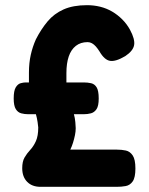

<svg xmlns="http://www.w3.org/2000/svg" viewBox="-20 -714 576 743"><path d="M137 9Q104 9 85 -10.5Q66 -30 66 -63Q66 -89 75 -104.5Q84 -120 97 -134Q110 -148 119 -168Q128 -188 128 -221Q128 -225 125.5 -241.5Q123 -258 119 -272H89Q75 -272 62 -275.5Q49 -279 41 -292Q33 -305 33 -333Q33 -363 41 -376Q49 -389 60 -392Q71 -395 79 -395H92V-433Q92 -470 99 -501.5Q106 -533 119 -562Q139 -601 164 -631Q189 -661 226 -677.5Q263 -694 317 -694Q343 -694 367.5 -688Q392 -682 413.5 -669.5Q435 -657 453 -639Q471 -621 483 -599Q503 -562 499 -539.5Q495 -517 465 -497Q428 -475 406 -478.5Q384 -482 365 -515Q358 -526 351 -534Q344 -542 336 -546.5Q328 -551 319 -551Q292 -551 273.5 -536.5Q255 -522 246 -495.5Q237 -469 237 -431V-395H304Q319 -395 332.5 -392Q346 -389 354 -376Q362 -363 362 -333Q362 -304 353.5 -291.5Q345 -279 332 -275.5Q319 -272 304 -272H266Q270 -258 271.5 -241.5Q273 -225 273 -218Q273 -205 270 -190.5Q267 -176 262.5 -161.5Q258 -147 252 -135H432Q451 -135 467 -131.5Q483 -128 493.5 -112.5Q504 -97 504 -62Q504 -27 493.5 -12Q483 3 466.5 6Q450 9 431 9Z"/></svg>

Font: Fredoka Condensed SemiBold
Style: Regular
Weight: 600
Width: 3
Designer: Ben Nathan
Foundry: Milena B. Brandão, Ben Nathan
Version: Version 2.001